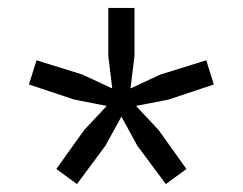

<svg xmlns="http://www.w3.org/2000/svg" viewBox="-20 -750 612 484"><path d="M380 -422 450 -324 398 -286 326 -383 286 -456 246 -383 174 -286 122 -324 192 -422 249 -483 167 -499 53 -537 72 -598 188 -562 263 -527 253 -609V-730H319V-609L309 -527L384 -562L500 -598L519 -537L405 -499L323 -483Z"/></svg>

Font: Work Sans
Style: Regular
Weight: 400
Designer: Wei Huang
Foundry: Wei Huang
Version: Version 1.500; ttfautohint (v1.6)